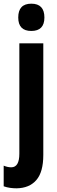

<svg xmlns="http://www.w3.org/2000/svg" viewBox="-48 -782 312 1042"><path d="M51 -687Q51 -762 122 -762Q193 -762 193 -687Q193 -614 122 -614Q51 -614 51 -687ZM42 240Q24 240 6.5 237.5Q-11 235 -28 229V117Q-7 126 13 126Q57 126 57 52V-547H187V59Q187 152 149 195.5Q111 239 42 240Z"/></svg>

Font: Noto Sans Armenian ExtraCondensed
Style: Bold
Weight: 700
Width: 2
Designer: Monotype Design Team
Foundry: Monotype Imaging Inc.
Version: Version 2.008; ttfautohint (v1.8.4.7-5d5b)